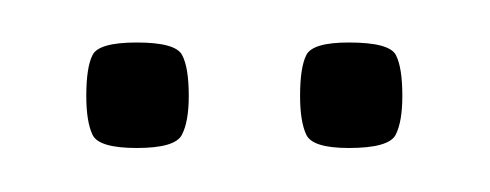

<svg xmlns="http://www.w3.org/2000/svg" viewBox="-20 -599 227 89"><path d="M141.7 -530.4Q124.9 -530.4 122 -536.5Q119.1 -542.6 119.1 -554.5Q119.1 -567.8 122 -573.5Q124.9 -579.3 141.7 -579.3Q160.5 -579.3 163.5 -573.5Q166.5 -567.8 166.5 -554.5Q166.5 -542.6 163.4 -536.5Q160.2 -530.4 141.7 -530.4ZM43.4 -530.4Q25.8 -530.4 22.9 -536.5Q20 -542.6 20 -554.5Q20 -567.8 22.9 -573.5Q25.8 -579.3 43.4 -579.3Q61.4 -579.3 64.4 -573.5Q67.5 -567.8 67.5 -554.5Q67.5 -542.6 64.3 -536.5Q61.2 -530.4 43.4 -530.4Z"/></svg>

Font: Smooch Sans Thin
Style: Regular
Weight: 100
Designer: Robert E. Leuschke
Foundry: Robert E. Leuschke
Version: Version 1.010